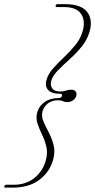

<svg xmlns="http://www.w3.org/2000/svg" viewBox="-70 -750 446 900"><path d="M220.5 -300.5Q223 -310.5 211.5 -310.5Q171 -310.5 155.2 -328.8Q139.5 -347 148 -376Q156 -403.5 179 -429.5Q202 -455.5 230.5 -482.2Q259 -509 283.2 -538.8Q307.5 -568.5 317.5 -604Q331.5 -653.5 309.8 -685.2Q288 -717 229 -717H196.5Q189 -717 191 -724Q192.5 -730.5 200.5 -730.5H234.5Q310 -730.5 338 -694.8Q366 -659 350 -602Q339 -563.5 312.8 -531.2Q286.5 -499 256 -471.8Q225.5 -444.5 201.5 -420Q177.5 -395.5 170.5 -372Q164.5 -350 175 -335.5Q185.5 -321 213 -321Q227 -321 238.2 -325.2Q249.5 -329.5 263 -329.5Q279 -329.5 285 -320.5Q291 -311.5 287.5 -300.5Q284.5 -289.5 273.2 -280.5Q262 -271.5 246.5 -271.5Q233 -271.5 224.2 -275.8Q215.5 -280 201.5 -280Q174 -280 155 -265.5Q136 -251 129.5 -229Q123 -205.5 133.5 -181.2Q144 -157 158.5 -129.5Q173 -102 181.2 -70Q189.5 -38 178.5 1Q162 57.5 113.8 93.5Q65.5 129.5 -10.5 129.5H-44Q-52.5 129.5 -49.5 122.5Q-48 116 -39.5 116H-6.5Q52 116 91.2 84.2Q130.5 52.5 144.5 2.5Q154.5 -33 147.2 -62.8Q140 -92.5 127 -119.2Q114 -146 105.5 -171.8Q97 -197.5 105 -225Q113.5 -254 139.8 -272.2Q166 -290.5 206 -290.5Q217.5 -290.5 220.5 -300.5Z"/></svg>

Font: Fraunces 72pt Thin
Style: Italic
Weight: 100
Italic angle: -16°
Version: Version 1.000;[b76b70a41]